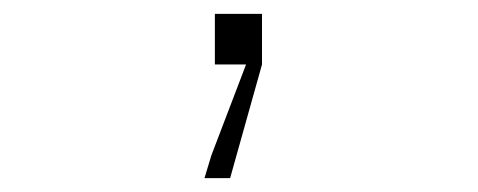

<svg xmlns="http://www.w3.org/2000/svg" viewBox="-20 -93 690 277"><path d="M290 0V-73H358V0L312 164H275L285 131L335 0Z"/></svg>

Font: Azeret Mono Thin Thin
Style: Regular
Weight: 250
Version: Version 1.002